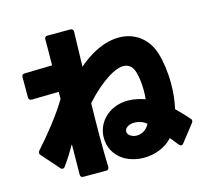

<svg xmlns="http://www.w3.org/2000/svg" viewBox="-121 -955 1241 1153"><g transform="rotate(-15 500.0 -378.5)"><path d="M889 21 972 -85C975 -89 977 -93 977 -98C977 -102 975 -107 971 -111C949 -136 923 -164 895 -191C907 -241 912 -294 912 -346C912 -418 902 -487 886 -538C856 -636 778 -694 679 -694C624 -694 563 -676 500 -637C474 -621 448 -602 424 -581C426 -666 429 -740 430 -797C430 -809 424 -816 411 -816H270C258 -816 251 -810 251 -798C251 -754 251 -698 250 -636L78 -632C66 -632 60 -625 60 -613V-488C60 -476 66 -469 79 -469L247 -472V-428C195 -341 115 -241 44 -162C40 -157 38 -153 38 -148C38 -144 39 -139 43 -135L138 -27C142 -22 147 -20 151 -20C156 -20 161 -22 165 -28C192 -64 217 -105 242 -148C241 -72 240 -7 240 41C240 53 246 59 259 59H400C412 59 418 52 418 39C414 -85 415 -223 418 -356C472 -416 522 -458 568 -487C603 -509 635 -521 660 -521C694 -521 718 -502 729 -462C738 -431 743 -391 743 -348C743 -330 742 -312 740 -294C706 -306 669 -314 634 -314C577 -314 523 -295 482 -251C452 -218 437 -176 437 -134C437 -80 462 -26 514 8C548 30 594 43 641 43C705 43 773 20 820 -31C834 -14 848 3 862 21C866 26 871 29 876 29C880 29 885 26 889 21ZM712 -149C695 -113 663 -97 633 -97C616 -97 599 -103 588 -113C581 -119 577 -128 577 -136C577 -144 580 -152 586 -158C597 -170 616 -176 637 -176C664 -176 694 -166 712 -149Z"/></g></svg>

Font: LINE Seed JP App_OTF ExtraBold
Style: Regular
Weight: 800
Designer: LINE & Fontrix & Fontworks
Version: Version 1.013